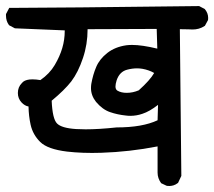

<svg xmlns="http://www.w3.org/2000/svg" viewBox="-29 -581 706 632"><path d="M489.7 -12.7V-99.1Q397.9 -81.1 304.2 -78.1Q289.1 -77.6 274.2 -77.6Q259.3 -77.6 245.1 -78.1Q216.8 -79.1 191.9 -82Q127.4 -89.8 103.3 -113.8Q79.1 -137.7 71.8 -170.4Q65.4 -199.2 64.9 -230.5Q52.7 -232.4 42 -243.7Q29.8 -256.8 29.8 -274.9Q29.8 -294.4 43 -307.6L47.4 -312Q57.6 -319.8 77.6 -319.8Q89.4 -319.8 104 -317.4Q134.3 -338.4 151.1 -366.9Q168 -395.5 176 -422.9Q184.1 -450.2 184.1 -479.5Q184.1 -480.5 184.1 -481L20 -487.8L1.5 -497.6L0.5 -498.5Q-9.3 -511.7 -9.3 -529.8Q-9.3 -531.7 -9.3 -534.7L1.5 -555.2Q14.2 -555.2 30.3 -555.2Q145.5 -555.2 626.5 -561L645 -551.3Q656.2 -538.1 656.2 -522Q656.2 -519 655.8 -515.1L645.5 -496.1Q635.3 -489.3 625.2 -486.6Q615.2 -483.9 605 -483.9Q603 -483.9 592.5 -484.4Q582 -484.9 563 -484.9L567.9 -2L557.1 21Q548.8 27.3 541.5 29.3Q534.2 31.2 529.3 31.2Q521 31.2 519 30.3L501.5 22Q489.7 5.9 489.7 -12.7ZM405.8 -433.1Q438.5 -433.1 488.8 -420.9L486.8 -485.8L259.3 -484.9Q259.3 -484.4 259.3 -484.4Q259.3 -435.1 244.1 -390.1Q228.5 -343.3 205.6 -313Q183.1 -284.2 141.1 -249.5Q143.6 -189.9 158.7 -174.6Q173.8 -159.2 221.7 -156.2Q235.8 -155.3 252.9 -155.3Q295.9 -155.3 355 -161.6H355.5Q439.5 -161.6 489.7 -185.1L491.2 -235.8Q462.9 -213.9 439.9 -206.5Q420.4 -199.7 399.9 -199.7Q392.6 -199.7 385.3 -200.7Q357.4 -203.6 333.5 -211.9Q308.6 -220.2 287.1 -245.6Q270.5 -266.6 270.5 -291Q270.5 -297.9 271.5 -304.7Q276.9 -335.4 287.6 -360.4Q298.3 -386.2 324 -406.5Q349.6 -426.8 387.7 -432.1Q396 -433.1 405.8 -433.1ZM421.9 -356Q406.2 -356 389.6 -351.6Q364.7 -345.2 355 -316.9Q351.1 -304.2 351.1 -296.4Q351.1 -286.6 357.4 -282.7Q369.6 -275.4 388.2 -275.4Q408.2 -275.4 427.7 -283.7Q464.8 -316.9 478.5 -340.8Q461.4 -350.6 439.9 -354.5Q431.2 -356 421.9 -356Z"/></svg>

Font: Bakudai
Style: Medium
Weight: 500
Version: Version 1.48